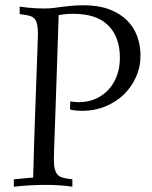

<svg xmlns="http://www.w3.org/2000/svg" viewBox="-20 -704 572 724"><path d="M201.2 -647Q199.2 -581.5 197 -517.6Q194.8 -453.6 192.9 -395.3Q190.9 -336.9 189.2 -286.6Q187.5 -236.3 186 -197.5Q184.6 -158.7 183.8 -133.8Q183.1 -108.9 183.1 -102.1Q183.1 -80.6 186.3 -67.6Q189.5 -54.7 195.6 -47.1Q201.7 -39.6 210.9 -36.1Q220.2 -32.7 231.9 -30.8L252.9 -27.8V0Q242.2 -1.5 227.1 -3.4Q214.4 -4.4 195.8 -5.6Q177.2 -6.8 152.8 -6.8Q127.9 -6.8 98.1 -5.4Q68.4 -3.9 32.2 0V-27.8Q44.9 -28.8 54.4 -29.8Q64 -30.8 72.3 -31.7Q80.6 -32.7 88.4 -33.2Q96.2 -33.7 105 -34.2Q106.4 -99.1 108.6 -162.6Q110.8 -226.1 112.8 -284.2Q114.7 -342.3 116.7 -392.6Q118.7 -442.9 119.9 -481.4Q121.1 -520 122.1 -544.9Q123 -569.8 123 -577.1Q123 -598.1 120.1 -611.3Q117.2 -624.5 111.3 -632.1Q105.5 -639.6 96.4 -642.8Q87.4 -646 75.2 -647.9L54.2 -650.9V-679.2Q67.9 -677.2 83.5 -675.3Q96.7 -673.8 113.5 -672.9Q130.4 -671.9 147.9 -671.9Q164.6 -671.9 179.9 -673.8Q195.3 -675.8 212.4 -678Q229.5 -680.2 249.5 -682.1Q269.5 -684.1 295.9 -684.1Q351.6 -684.1 392.1 -668.7Q432.6 -653.3 458.7 -627.4Q484.9 -601.6 497.3 -567.4Q509.8 -533.2 509.8 -495.1Q509.8 -450.7 492.4 -412.6Q475.1 -374.5 445.6 -346.4Q416 -318.4 376.2 -302.2Q336.4 -286.1 292 -286.1Q276.9 -286.1 264.9 -287.4Q252.9 -288.6 244.1 -291L245.1 -321.8Q261.2 -318.8 277.8 -318.8Q312 -318.8 340.3 -331.3Q368.7 -343.8 389.2 -366Q409.7 -388.2 420.9 -418.9Q432.1 -449.7 432.1 -485.8Q432.1 -564 388.4 -607.9Q344.7 -651.9 256.8 -651.9Q240.2 -651.9 227.1 -650.6Q213.9 -649.4 201.2 -647Z"/></svg>

Font: Simonetta
Style: Regular
Weight: 400
Version: Version 1.004